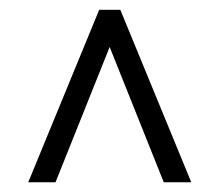

<svg xmlns="http://www.w3.org/2000/svg" viewBox="-20 -731 457 395"><path d="M316.9 -356 205.6 -634.3 94.2 -356H38.1L184.1 -710.9H222.7H227.5L373.5 -356Z"/></svg>

Font: Heebo Light
Style: Regular
Weight: 300
Designer: Oded Ezer
Foundry: Meir Sadan
Version: Version 2.001; ttfautohint (v1.5.14-ce02) -l 8 -r 50 -G 200 